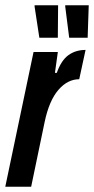

<svg xmlns="http://www.w3.org/2000/svg" viewBox="-33 -707 356 727"><path d="M94 -510H186L175 -431H182Q199 -479 226.5 -498.5Q254 -518 291 -518L267 -407Q223 -407 188 -366.5Q153 -326 136 -245L85 0H-13ZM116 -564 98 -682V-687H187L186 -568V-564ZM229 -564 214 -682V-687H303L299 -568V-564Z"/></svg>

Font: Saira Ultra Condensed
Style: Bold Italic
Weight: 700
Width: 1
Italic angle: -12°
Designer: Hector Gatti with collaboration of the Omnibus-Type team
Foundry: Omnibus-Type
Version: Version 1.001; ttfautohint (v1.8)